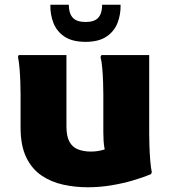

<svg xmlns="http://www.w3.org/2000/svg" viewBox="-20 -780 723 812"><path d="M351 12Q298 12 247.5 1Q197 -10 156 -37.5Q115 -65 91 -114.5Q67 -164 67 -241V-382Q67 -402 66 -432.5Q65 -463 62.5 -492Q60 -521 56 -539L59 -547H261V-246Q261 -203 274 -180Q287 -157 310.5 -148Q334 -139 364 -139Q392 -139 415.5 -146Q439 -153 458 -159L431 -117Q425 -133 421 -158Q417 -183 417 -222V-382Q417 -402 416 -432.5Q415 -463 412.5 -492Q410 -521 405 -539L409 -547H611V-213Q611 -193 612 -162Q613 -131 615.5 -100.5Q618 -70 622 -52L619 -44Q584 -29 541 -16.5Q498 -4 449.5 4Q401 12 351 12ZM342 -603Q286 -603 253 -625Q220 -647 206 -683Q192 -719 193 -760H271Q271 -724 287.5 -705.5Q304 -687 342 -687Q380 -687 396 -705.5Q412 -724 412 -760H490Q491 -719 477 -683Q463 -647 430 -625Q397 -603 342 -603Z"/></svg>

Font: Kufam ExtraBold
Style: Regular
Weight: 800
Designer: Wael Morcos, Artur Schmal
Foundry: Original Type
Version: Version 1.300; ttfautohint (v1.8.3)